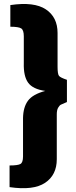

<svg xmlns="http://www.w3.org/2000/svg" viewBox="-20 -794 390 984"><path d="M33 -657V-768Q155 -786 215 -746Q275 -706 275 -625V-452Q275 -414 282.5 -405Q290 -396 323 -385V-271Q299 -261 292 -257.5Q285 -254 278 -242Q271 -230 271 -208V22Q271 103 211 143Q151 183 29 165V54Q71 54 84.5 46.5Q98 39 98 8V-189Q99 -245 123.5 -278Q148 -311 212 -328Q148 -337 124 -370.5Q100 -404 102 -471V-608Q102 -640 88.5 -648.5Q75 -657 33 -657Z"/></svg>

Font: Exo 2.0 Extra Bold
Style: Regular
Weight: 800
Designer: Natanael Gama
Version: Version 1.001;PS 001.001;hotconv 1.0.70;makeotf.lib2.5.58329